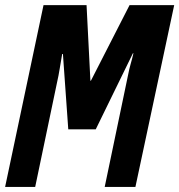

<svg xmlns="http://www.w3.org/2000/svg" viewBox="-23 -734 704 754"><path d="M-2.9 0 147.9 -713.9H316.9L332 -417H334L485.8 -713.9H661.1L508.8 0H388.2L480 -439.9Q484.4 -462.9 490.2 -483.2Q496.1 -503.4 501 -524.9H499L353 -226.1H245.1L224.1 -522H221.2Q215.8 -491.2 211.4 -463.9Q207 -436.5 201.2 -411.1L115.2 0Z"/></svg>

Font: Open Sans Condensed
Style: Bold Italic
Weight: 700
Width: 3
Italic angle: -12°
Designer: Monotype Design Team
Foundry: Monotype Imaging Inc.
Version: Version 3.003; ttfautohint (v1.8.4)